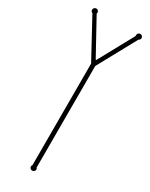

<svg xmlns="http://www.w3.org/2000/svg" viewBox="-191 -750 627 801"><g transform="rotate(30 122.5 -350.0)"><path d="M132.8 -11.2Q136.2 -6.8 136.2 -2.9Q136.2 2.4 132.3 6.1Q128.4 9.8 123 9.8Q117.7 9.8 113.8 6.1Q109.9 2.4 109.9 -2.9Q109.9 -7.3 112.8 -11.2V-500L12.2 -685.1Q3.9 -688 3.9 -696.8Q3.9 -702.1 7.8 -706.1Q11.7 -710 17.1 -710Q22.5 -710 26.1 -706.1Q29.8 -702.1 29.8 -696.8Q29.8 -693.8 28.8 -691.9L121.1 -523.9H124L215.8 -691.9V-696.8Q215.8 -702.1 219.7 -706.1Q223.6 -710 229 -710Q234.4 -710 238.3 -706.1Q242.2 -702.1 242.2 -696.8Q242.2 -692.4 239.5 -689.5Q236.8 -686.5 233.9 -685.1L132.8 -500Z"/></g></svg>

Font: Wire One
Style: Regular
Weight: 400
Designer: Alexei Vanyashin, Gayaneh Bagdasaryan
Foundry: Cyreal Type Foundry
Version: Version 1.000